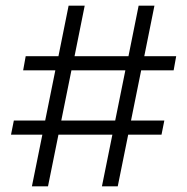

<svg xmlns="http://www.w3.org/2000/svg" viewBox="-20 -660 663 680"><path d="M341 0 378 -183H187L150 0H93L130 -183H19L29 -233H140L176 -411H62L71 -461H187L223 -640H280L244 -461H435L471 -640H527L491 -461H604L595 -411H480L444 -233H562L552 -183H434L397 0ZM388 -233 424 -411H233L197 -233Z"/></svg>

Font: Roundo
Style: Regular
Weight: 400
Designer: Namrata Goyal (Gurmukhi), Shiva Nallaperumal (Latin)
Foundry: Indian Type Foundry
Version: Version 1.000;PS 1.0;hotconv 1.0.88;makeotf.lib2.5.647800